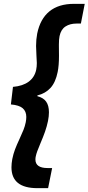

<svg xmlns="http://www.w3.org/2000/svg" viewBox="-20 -832 460 998"><path d="M39.6 37.6Q39.6 18.1 43.9 -5.4Q49.3 -32.2 58.1 -55.4Q66.9 -78.6 81.5 -109.9Q94.7 -138.7 102.1 -157Q109.4 -175.3 113.8 -196.3Q116.7 -211.9 116.7 -224.1Q116.7 -253.4 97.9 -269.5Q79.1 -285.6 36.6 -289.1L47.4 -380.4Q98.6 -384.8 129.2 -407.5Q159.7 -430.2 168 -468.8Q171.4 -485.4 171.4 -504.4Q171.4 -516.6 169.4 -543.9Q167.5 -575.2 167.5 -593.3Q167.5 -626.5 173.3 -657.2Q189 -733.9 236.8 -772.9Q284.7 -812 364.3 -812H420.4L400.4 -709.5H377Q343.8 -709.5 320.3 -694.3Q296.9 -679.2 289.6 -644.5Q286.1 -629.4 286.1 -599.1L286.6 -542Q286.6 -491.7 279.8 -458Q269 -404.3 242.7 -375.2Q216.3 -346.2 174.3 -335.9V-332Q205.1 -324.2 219.7 -304Q234.4 -283.7 234.4 -248.5Q234.4 -227.5 229.5 -203.1Q223.6 -174.8 214.1 -147.7Q204.6 -120.6 189.9 -86.4Q178.7 -59.6 173.6 -45.7Q168.5 -31.7 166 -19.5Q164.1 -11.7 164.1 -2.9Q164.1 41.5 227.5 41.5H251L230 146H174.3Q39.6 146 39.6 37.6Z"/></svg>

Font: Reddit Sans Chocolate ExBold
Style: Italic
Weight: 800
Italic angle: -11.25°
Designer: Stephen Hutchings
Version: Version 1.013